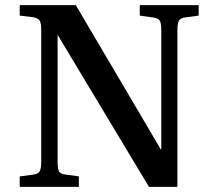

<svg xmlns="http://www.w3.org/2000/svg" viewBox="-20 -730 851 750"><path d="M57 0V-41L110 -48Q129 -50 135 -61Q141 -72 141 -99V-615Q141 -640 134.5 -650Q128 -660 108 -663L57 -669V-710H276L609 -145L610 -149V-615Q610 -640 603.5 -650Q597 -660 576 -662L526 -669V-710H756V-669L704 -662Q685 -660 679 -649.5Q673 -639 673 -611V0H562L205 -594V-590V-95Q205 -70 211 -60Q217 -50 237 -48L288 -41V0Z"/></svg>

Font: Literata 36pt Medium
Style: Regular
Weight: 500
Designer: Latin by Veronika Burian and Jose Scaglione. Greek by Irene Vlachou. Cyrillic by Vera Evstafieva.
Foundry: TypeTogether
Version: Version 3.002